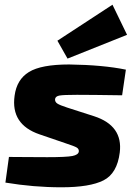

<svg xmlns="http://www.w3.org/2000/svg" viewBox="-20 -785 577 816"><path d="M520 -637 267 -536 224 -612 458 -765ZM259 -176 148 -214Q25 -256 42 -378Q51 -447 103 -479Q155 -511 274 -511Q418 -509 515 -489L499 -380Q369 -382 307 -382Q250 -382 233 -379Q216 -376 214 -364Q213 -352 223.5 -345Q234 -338 265 -328L380 -291Q503 -251 489 -137Q478 -48 420 -18.5Q362 11 241 11Q123 11 3 -9L18 -118Q30 -118 90 -117.5Q150 -117 181 -117Q262 -117 287.5 -122Q313 -127 315 -141Q316 -152 306 -158Q296 -164 259 -176Z"/></svg>

Font: Exo 2.0 Extra Bold
Style: Italic
Weight: 800
Italic angle: -8°
Designer: Natanael Gama
Version: Version 1.001;PS 001.001;hotconv 1.0.70;makeotf.lib2.5.58329